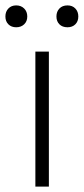

<svg xmlns="http://www.w3.org/2000/svg" viewBox="-59 -691 310 711"><path d="M122 -500V0H72V-500ZM1 -671Q19 -671 30.5 -659.5Q42 -648 42 -630Q42 -612 30.5 -601Q19 -590 1 -590Q-17 -590 -28 -601Q-39 -612 -39 -630Q-39 -648 -28 -659.5Q-17 -671 1 -671ZM191 -671Q209 -671 220 -659.5Q231 -648 231 -630Q231 -612 220 -601Q209 -590 191 -590Q172 -590 161 -601Q150 -612 150 -630Q150 -648 161 -659.5Q172 -671 191 -671Z"/></svg>

Font: Prodigy Sans Light
Style: Regular
Weight: 300
Designer: Wei Huang
Foundry: Wei Huang
Version: Version 1.003; ttfautohint (v1.8.3)